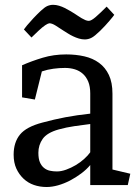

<svg xmlns="http://www.w3.org/2000/svg" viewBox="-20 -749 566 777"><path d="M345.2 0V-81.1Q330.1 -63 308.6 -46.9Q287.1 -30.8 263.2 -18.3Q239.3 -5.9 214.8 1Q190.4 7.8 168.5 7.8Q141.1 7.8 117.2 -0.5Q93.3 -8.8 75.2 -25.9Q57.1 -43 46.1 -66.9Q35.2 -90.8 35.2 -123Q35.2 -172.9 60.8 -204.3Q86.4 -235.8 151.4 -252.9Q200.2 -266.1 245.6 -274.7Q291 -283.2 345.2 -289.1V-371.1Q345.2 -398.9 337.2 -418.5Q329.1 -438 315.2 -450.4Q301.3 -462.9 282.7 -468.5Q264.2 -474.1 243.2 -474.1Q220.2 -474.1 196.3 -470.9Q172.4 -467.8 149.4 -460L121.1 -346.2L69.3 -355V-484.9Q108.4 -502 152.8 -515.4Q197.3 -528.8 248 -528.8Q287.1 -528.8 321.3 -521Q355.5 -513.2 380.9 -494.6Q406.2 -476.1 420.7 -445.6Q435.1 -415 435.1 -370.1V-63L507.3 -45.9L497.1 0ZM135.3 -130.9Q135.3 -106.9 141.4 -92.5Q147.5 -78.1 158 -69.6Q168.5 -61 181.9 -58.1Q195.3 -55.2 210.4 -55.2Q228 -55.2 248 -62.5Q268.1 -69.8 286.6 -80.8Q305.2 -91.8 320.8 -106Q336.4 -120.1 345.2 -132.8V-247.1Q313.5 -243.2 281.2 -238.5Q249 -233.9 217.3 -225.1Q170.4 -211.9 152.8 -187Q135.3 -162.1 135.3 -130.9ZM238.3 -624 205.1 -645.5Q190.4 -654.8 179.7 -654.8Q174.3 -654.3 163.1 -647Q151.9 -639.6 135.3 -624L107.4 -597.2L76.7 -629.9Q78.6 -633.3 89.6 -646.5Q100.6 -659.7 115.2 -675.3Q129.9 -690.9 145 -705.1Q160.2 -719.2 170.4 -724.1Q182.6 -729.5 194.8 -729.5Q207 -729.5 219 -725.8Q231 -722.2 242.2 -716.6Q253.4 -710.9 263.2 -705.1Q272.9 -699.2 280.3 -694.8Q286.6 -690.9 294.4 -685.5Q302.2 -680.2 310.1 -675.5Q317.9 -670.9 325.4 -667.7Q333 -664.6 339.4 -664.6Q349.1 -664.6 366.9 -679.9Q384.8 -695.3 411.6 -722.2L442.4 -689Q441.4 -687 436 -680.4Q430.7 -673.8 422.6 -664.3Q414.6 -654.8 404.8 -644.3Q395 -633.8 384.8 -623.8Q374.5 -613.8 365.2 -606.2Q356 -598.6 348.6 -595.2Q335.9 -589.4 323.2 -589.4Q311.5 -589.4 299.3 -593Q287.1 -596.7 275.9 -602.1Q264.6 -607.4 255.1 -613.5Q245.6 -619.6 238.3 -624Z"/></svg>

Font: Brawler
Style: Regular
Weight: 400
Version: Version 1.000